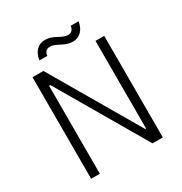

<svg xmlns="http://www.w3.org/2000/svg" viewBox="-194 -1001 1089 1146"><g transform="rotate(-30 350.0 -428.0)"><path d="M352 -834C325 -848 305 -856 277 -856C230 -856 196 -821 189 -766H243C246 -792 259 -806 283 -806C305 -806 325 -795 345 -785C372 -771 392 -763 419 -763C466 -763 500 -797 508 -852H454C451 -827 437 -812 414 -812C392 -812 372 -823 352 -834ZM103 0H163V-606H172L526 0H597V-700H537V-96H531L178 -700H103Z"/></g></svg>

Font: Fixel Text Light
Style: Regular
Weight: 300
Width: 4
Designer: AlfaBravo + MacPaw
Foundry: Kyrylo Tkachov, Marchela Mozhyna, Serhii Makarenko, Maria Weinstein, Zakhar Kryvoshyya
Version: Version 1.211